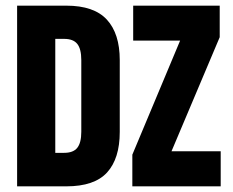

<svg xmlns="http://www.w3.org/2000/svg" viewBox="-20 -659 823 679"><path d="M130.5 0V-118.5H207Q239 -118.5 253.2 -136.2Q267.5 -154 267.5 -193V-446.5Q267.5 -486 253.2 -503.8Q239 -521.5 207 -521.5H131V-639H214.5Q312.5 -639 358 -589.5Q403.5 -540 403.5 -446.5V-192.5Q403.5 -98.5 358.8 -49.2Q314 0 214.5 0ZM40.5 0V-639H175.5V0ZM760.5 -124V0H448V-112L617 -515.5H451V-639H757V-527.5L586.5 -124Z"/></svg>

Font: Anek Latin Condensed
Style: Bold
Weight: 700
Width: 3
Designer: Yesha Goshar
Foundry: Ek Type
Version: Version 1.003